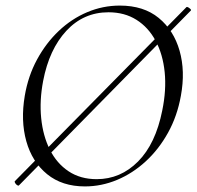

<svg xmlns="http://www.w3.org/2000/svg" viewBox="-20 -656 705 688"><path d="M47.8 8.4Q45.8 10.4 41.4 7.5Q37 4.6 34.2 -0.2Q31.4 -5 33.4 -7L647.8 -630.2Q649.8 -632.2 654.2 -629.8Q658.6 -627.4 662.4 -623.6Q666.2 -619.8 663.2 -617.6ZM284.2 12Q202.6 12 148.8 -31.9Q95 -75.8 74.3 -149.8Q53.6 -223.8 68.8 -313Q80.8 -383.8 112.8 -442.8Q144.8 -501.8 190.7 -545.3Q236.6 -588.8 292.6 -612.4Q348.6 -636 409.4 -636Q494.6 -636 548.6 -591.8Q602.6 -547.6 623.5 -474.2Q644.4 -400.8 628.2 -313Q615.2 -240.2 582.2 -180.6Q549.2 -121 502.2 -77.8Q455.2 -34.6 399.3 -11.3Q343.4 12 284.2 12ZM326.4 -14Q411.8 -14 474.7 -77.3Q537.6 -140.6 561.4 -260Q576.6 -333.8 570.1 -397.6Q563.6 -461.4 537.7 -509.7Q511.8 -558 469 -585Q426.2 -612 368.8 -612Q279.4 -612 217.8 -545.6Q156.2 -479.2 134.6 -366Q121.2 -295.8 127.6 -232.4Q134 -169 158.6 -119.8Q183.2 -70.6 225.6 -42.3Q268 -14 326.4 -14Z"/></svg>

Font: Cormorant Garamond Light
Style: Italic
Weight: 300
Italic angle: -10°
Designer: Christian Thalmann (Catharsis Fonts)
Foundry: Catharsis Fonts
Version: Version 4.001